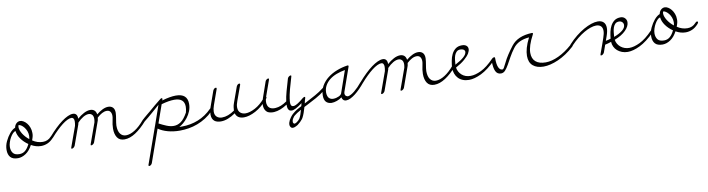

<svg xmlns="http://www.w3.org/2000/svg" viewBox="-48 -1108 8078 2190"><g transform="rotate(-10 3990.5 -13.0)"><path d="M118 -290Q103 -288 86.5 -271Q70 -254 56 -229.5Q42 -205 32.5 -175.5Q23 -146 23 -121Q23 -78 44 -50.5Q65 -23 118 -23Q157 -23 185.5 -47Q214 -71 237 -119Q188 -152 155.5 -197.5Q123 -243 118 -290ZM55 -277Q88 -316 120 -328Q126 -359 145.5 -376.5Q165 -394 189 -394Q207 -394 227.5 -382Q248 -370 265 -349Q282 -328 293 -299Q304 -270 304 -236Q304 -225 303.5 -217Q303 -209 301 -200Q299 -191 295.5 -179.5Q292 -168 286 -152Q342 -114 405 -114Q463 -114 501 -156Q513 -171 523 -171Q528 -171 531.5 -168.5Q535 -166 535 -161Q535 -154 524 -141Q490 -103 453 -87Q416 -71 378 -71Q349 -71 321 -78.5Q293 -86 263 -103Q231 -41 185 -10.5Q139 20 93 20Q34 20 7 -10Q-20 -40 -20 -95Q-20 -146 3 -194Q26 -242 55 -277ZM257 -172Q259 -182 260.5 -191Q262 -200 262 -209Q262 -239 252 -264.5Q242 -290 227 -309Q212 -328 195.5 -339Q179 -350 167 -350H164H163Q163 -350 165 -354Q159 -340 159 -326Q159 -309 166.5 -289Q174 -269 187 -248.5Q200 -228 218 -208Q236 -188 257 -172Z M530 -146Q517 -130 507 -130Q496 -130 496 -140Q496 -147 506 -160Q546 -206 586.5 -245Q627 -284 664.5 -311.5Q702 -339 735.5 -354.5Q769 -370 796 -370Q821 -370 834 -354Q847 -338 847 -311V-304Q885 -338 924.5 -358.5Q964 -379 999 -379Q1027 -379 1045.5 -363.5Q1064 -348 1069 -315Q1104 -344 1139.5 -361.5Q1175 -379 1207 -379Q1240 -379 1260 -359Q1280 -339 1280 -297Q1280 -280 1277 -260.5Q1274 -241 1271 -221.5Q1268 -202 1265 -183.5Q1262 -165 1262 -150Q1262 -87 1286.5 -55Q1311 -23 1352 -23Q1400 -23 1455.5 -58Q1511 -93 1566 -159Q1579 -175 1590 -175Q1595 -175 1598.5 -172.5Q1602 -170 1602 -165Q1602 -159 1592 -146Q1524 -68 1456.5 -24Q1389 20 1327 20Q1271 20 1244.5 -19Q1218 -58 1218 -124Q1218 -168 1232 -230Q1237 -253 1237 -269Q1237 -299 1223.5 -317.5Q1210 -336 1182 -336Q1155 -336 1126.5 -320.5Q1098 -305 1069 -278Q1067 -268 1066 -260.5Q1065 -253 1064 -248L978 -7Q974 4 963 12.5Q952 21 941 21Q935 21 935 15Q935 13 937 5L1022 -231Q1024 -242 1025.5 -252Q1027 -262 1027 -271Q1027 -305 1011 -320.5Q995 -336 973 -336Q944 -336 909.5 -316Q875 -296 842 -261Q840 -256 839 -252Q838 -248 838 -244L753 -7Q747 4 737.5 12Q728 20 717 20Q710 20 710 14Q710 13 712 5L797 -231Q803 -261 803 -282Q803 -303 795 -315Q787 -327 772 -327Q751 -327 723 -313.5Q695 -300 663.5 -275.5Q632 -251 598 -218Q564 -185 530 -146Z M1581 -136Q1567 -125 1561 -125Q1557 -125 1554.5 -129Q1552 -133 1552 -137Q1552 -144 1563.5 -156Q1575 -168 1591.5 -182.5Q1608 -197 1627.5 -213Q1647 -229 1664 -243Q1701 -275 1736 -304.5Q1771 -334 1806 -361Q1816 -370 1824 -370Q1829 -370 1832 -364Q1832 -362 1832 -359.5Q1832 -357 1831 -352L1827 -343Q1875 -357 1915.5 -364Q1956 -371 1989 -371Q2122 -371 2122 -252Q2122 -207 2106 -168Q2090 -129 2066 -98Q2042 -67 2015 -44.5Q1988 -22 1967 -12Q1975 -11 1982 -11Q1989 -11 1997 -11Q2097 -11 2186 -46.5Q2275 -82 2348 -156Q2363 -171 2371 -171Q2382 -171 2382 -160Q2382 -153 2376 -146Q2370 -139 2356 -124Q2316 -83 2269 -53.5Q2222 -24 2171.5 -5Q2121 14 2068.5 22.5Q2016 31 1966 31Q1892 31 1828 13.5Q1764 -4 1719 -36L1586 340Q1582 351 1572 359.5Q1562 368 1551 368Q1544 368 1544 360Q1544 356 1545 353L1694 -68Q1694 -69 1695 -70L1776 -302Q1729 -261 1683.5 -221Q1638 -181 1581 -136ZM1813 -302 1739 -92Q1784 -68 1826 -51Q1868 -34 1908 -34Q1951 -34 1990 -61Q2029 -88 2069 -160Q2074 -179 2076.5 -196Q2079 -213 2079 -227Q2079 -327 1963 -327Q1901 -327 1813 -302Z M2969 -166Q2982 -181 2993 -181Q3004 -181 3004 -171Q3004 -165 2994 -152Q2924 -71 2848.5 -31Q2773 9 2713 9Q2674 9 2649 -7.5Q2624 -24 2616 -55Q2571 -24 2528.5 -7.5Q2486 9 2446 9Q2425 9 2405.5 4Q2386 -1 2372 -12Q2358 -23 2349.5 -42Q2341 -61 2341 -88Q2341 -106 2344.5 -127.5Q2348 -149 2357 -174L2420 -352Q2424 -362 2433 -371Q2442 -380 2454 -380Q2462 -380 2462 -372Q2462 -367 2461 -364L2398 -187Q2383 -145 2383 -114Q2383 -74 2406.5 -53.5Q2430 -33 2465 -33Q2536 -33 2612 -87Q2613 -104 2615.5 -125.5Q2618 -147 2628 -174L2692 -352Q2696 -362 2705 -371Q2714 -380 2726 -380Q2734 -380 2734 -372Q2734 -367 2733 -364L2669 -187Q2654 -148 2654 -118Q2654 -74 2678.5 -53.5Q2703 -33 2739 -33Q2787 -33 2849.5 -66Q2912 -99 2969 -166Z M3651 -162Q3671 -178 3677 -165Q3682 -151 3661 -134Q3613 -95 3555.5 -63.5Q3498 -32 3443 -4Q3434 0 3426.5 4Q3419 8 3411 12Q3402 45 3391 76Q3380 107 3367 131Q3365 133 3363.5 135.5Q3362 138 3361 141Q3336 174 3299 201Q3278 214 3258.5 220.5Q3239 227 3226 219Q3225 219 3224.5 218.5Q3224 218 3224 218Q3217 211 3217 211Q3201 192 3210 158Q3219 128 3240 100Q3257 76 3275 62Q3295 44 3321.5 27.5Q3348 11 3378 -4V-5Q3384 -27 3386 -37Q3300 28 3261 27Q3222 26 3216 -21Q3214 -39 3215 -50Q3134 4 3061 9Q3021 11 2990 -3Q2963 -19 2952 -54Q2938 -101 2964 -174L3026 -352Q3033 -371 3054 -379Q3073 -384 3067 -364L3004 -187Q2981 -123 2994 -86Q3001 -58 3026 -44Q3051 -31 3085 -34Q3147 -37 3218 -87Q3224 -136 3242 -201Q3260 -266 3282 -340Q3288 -358 3309 -368Q3331 -375 3324 -355Q3301 -280 3284 -215.5Q3267 -151 3261 -104Q3261 -104 3261 -103.5Q3261 -103 3261 -103Q3263 -97 3259 -88Q3257 -66 3259 -51Q3263 -15 3298 -20.5Q3333 -26 3411 -92Q3419 -98 3423 -99Q3443 -107 3438 -87Q3433 -73 3429 -57.5Q3425 -42 3422 -27Q3435 -35 3448 -41Q3500 -68 3554 -98Q3608 -128 3651 -162ZM3367 36Q3311 67 3288 87Q3277 95 3270 107Q3255 126 3252 142Q3247 161 3256 173Q3258 174 3262 178Q3262 178 3262 178Q3262 178 3263 178Q3271 184 3294 169Q3317 153 3330 134Q3332 132 3332 131Q3350 100 3367 36Z M4089 -154Q4103 -170 4114 -170Q4125 -170 4125 -161Q4125 -153 4116 -143Q4089 -110 4060 -80.5Q4031 -51 4002 -28.5Q3973 -6 3945.5 7.5Q3918 21 3894 21Q3874 21 3861 8.5Q3848 -4 3846 -23Q3820 -3 3786.5 8.5Q3753 20 3725 20Q3640 16 3640 -78Q3640 -141 3669 -191Q3698 -241 3745.5 -277.5Q3793 -314 3853 -337Q3913 -360 3976 -369H3980Q3988 -369 3988 -361Q3988 -357 3987 -354L3890 -78Q3887 -70 3887 -64Q3887 -40 3899 -31Q3911 -22 3924 -22Q3956 -27 4000.5 -63.5Q4045 -100 4089 -154ZM3848 -63Q3848 -64 3849 -65L3939 -323Q3887 -314 3840.5 -296.5Q3794 -279 3759 -251.5Q3724 -224 3703.5 -187Q3683 -150 3683 -104Q3685 -60 3704 -41.5Q3723 -23 3752 -23Q3771 -23 3787.5 -27.5Q3804 -32 3817 -38Q3830 -44 3838 -51Q3846 -58 3848 -63Z M4119 -146Q4106 -130 4096 -130Q4085 -130 4085 -140Q4085 -147 4095 -160Q4135 -206 4175.5 -245Q4216 -284 4253.5 -311.5Q4291 -339 4324.5 -354.5Q4358 -370 4385 -370Q4410 -370 4423 -354Q4436 -338 4436 -311V-304Q4474 -338 4513.5 -358.5Q4553 -379 4588 -379Q4616 -379 4634.5 -363.5Q4653 -348 4658 -315Q4693 -344 4728.5 -361.5Q4764 -379 4796 -379Q4829 -379 4849 -359Q4869 -339 4869 -297Q4869 -280 4866 -260.5Q4863 -241 4860 -221.5Q4857 -202 4854 -183.5Q4851 -165 4851 -150Q4851 -87 4875.5 -55Q4900 -23 4941 -23Q4989 -23 5044.5 -58Q5100 -93 5155 -159Q5168 -175 5179 -175Q5184 -175 5187.5 -172.5Q5191 -170 5191 -165Q5191 -159 5181 -146Q5113 -68 5045.5 -24Q4978 20 4916 20Q4860 20 4833.5 -19Q4807 -58 4807 -124Q4807 -168 4821 -230Q4826 -253 4826 -269Q4826 -299 4812.5 -317.5Q4799 -336 4771 -336Q4744 -336 4715.5 -320.5Q4687 -305 4658 -278Q4656 -268 4655 -260.5Q4654 -253 4653 -248L4567 -7Q4563 4 4552 12.5Q4541 21 4530 21Q4524 21 4524 15Q4524 13 4526 5L4611 -231Q4613 -242 4614.5 -252Q4616 -262 4616 -271Q4616 -305 4600 -320.5Q4584 -336 4562 -336Q4533 -336 4498.5 -316Q4464 -296 4431 -261Q4429 -256 4428 -252Q4427 -248 4427 -244L4342 -7Q4336 4 4326.5 12Q4317 20 4306 20Q4299 20 4299 14Q4299 13 4301 5L4386 -231Q4392 -261 4392 -282Q4392 -303 4384 -315Q4376 -327 4361 -327Q4340 -327 4312 -313.5Q4284 -300 4252.5 -275.5Q4221 -251 4187 -218Q4153 -185 4119 -146Z M5191 -164Q5258 -199 5293 -230.5Q5328 -262 5328 -291Q5326 -308 5312 -316.5Q5298 -325 5276 -325Q5249 -325 5233 -310Q5217 -295 5208 -271.5Q5199 -248 5196 -219.5Q5193 -191 5191 -164ZM5355 -265Q5337 -235 5297.5 -200.5Q5258 -166 5192 -130Q5200 -78 5239.5 -43Q5279 -8 5341 -8Q5395 -8 5464.5 -41.5Q5534 -75 5613 -157Q5626 -170 5634 -170Q5639 -170 5642.5 -166.5Q5646 -163 5646 -159Q5646 -151 5633 -138Q5539 -44 5458.5 -5Q5378 34 5316 34Q5276 34 5244.5 21.5Q5213 9 5191.5 -13.5Q5170 -36 5158.5 -67.5Q5147 -99 5147 -136Q5150 -173 5157.5 -214.5Q5165 -256 5181.5 -290Q5198 -324 5227 -346.5Q5256 -369 5302 -369Q5335 -369 5353 -354Q5371 -339 5371 -314Q5371 -294 5355 -265Z M5606 -135Q5606 -139 5608.5 -145Q5611 -151 5615.5 -157Q5620 -163 5627 -167Q5634 -171 5642 -171Q5650 -171 5650 -161Q5650 -85 5666 -51Q5682 -17 5709 -17Q5719 -17 5728 -31.5Q5737 -46 5757 -87Q5777 -129 5806 -173.5Q5835 -218 5872 -266Q5947 -363 6114 -369Q6124 -369 6124 -361Q6124 -356 6120 -349Q6055 -228 6055 -148Q6055 -81 6095 -46Q6135 -11 6211 -11Q6280 -11 6361 -49Q6442 -87 6520 -156Q6533 -167 6540 -167Q6545 -167 6547.5 -163.5Q6550 -160 6550 -155Q6550 -145 6536 -133Q6491 -92 6444 -61Q6397 -30 6350.5 -9.5Q6304 11 6260.5 21.5Q6217 32 6179 32Q6102 32 6057 -6Q6012 -44 6012 -120Q6012 -161 6026 -211.5Q6040 -262 6072 -325Q5945 -315 5886 -236Q5850 -188 5824.5 -141.5Q5799 -95 5778 -58Q5757 -21 5736 2Q5715 25 5687 25Q5644 25 5625 -14Q5606 -53 5606 -135Z M6550 -151Q6536 -136 6527 -136Q6522 -136 6519 -139.5Q6516 -143 6516 -147Q6516 -155 6528 -167Q6571 -214 6617.5 -251Q6664 -288 6710 -314Q6756 -340 6798 -354Q6840 -368 6875 -368Q6917 -368 6941 -345Q6965 -322 6965 -277Q6965 -238 6946 -185L6928 -134Q6943 -137 6958 -140.5Q6973 -144 6986 -149Q6989 -186 6997.5 -225.5Q7006 -265 7023 -296.5Q7040 -328 7068 -348.5Q7096 -369 7140 -369Q7169 -369 7188.5 -349.5Q7208 -330 7208 -302Q7208 -255 7161 -207.5Q7114 -160 7030 -128Q7034 -101 7047.5 -79Q7061 -57 7081 -41Q7101 -25 7126 -16.5Q7151 -8 7179 -8Q7233 -8 7302.5 -41.5Q7372 -75 7451 -157Q7464 -170 7473 -170Q7484 -170 7484 -159Q7484 -151 7471 -138Q7377 -44 7296.5 -5Q7216 34 7154 34Q7118 34 7087.5 22.5Q7057 11 7034.5 -8.5Q7012 -28 6999 -55Q6986 -82 6985 -112Q6965 -105 6947.5 -100.5Q6930 -96 6913 -92L6883 -7Q6878 4 6868 12.5Q6858 21 6846 21Q6840 21 6840 15Q6840 13 6842 5L6881 -103L6905 -172Q6922 -220 6922 -252Q6922 -287 6903 -306Q6884 -325 6848 -325Q6819 -325 6782.5 -312.5Q6746 -300 6707 -277.5Q6668 -255 6627.5 -222.5Q6587 -190 6550 -151ZM7029 -162Q7093 -186 7128.5 -215Q7164 -244 7164 -277Q7164 -298 7149 -311.5Q7134 -325 7114 -325Q7086 -325 7070 -309.5Q7054 -294 7045.5 -270Q7037 -246 7034 -217.5Q7031 -189 7029 -162Z M7584 -290Q7569 -288 7552.5 -271Q7536 -254 7522 -229.5Q7508 -205 7498.5 -175.5Q7489 -146 7489 -121Q7489 -78 7510 -50.5Q7531 -23 7584 -23Q7623 -23 7651.5 -47Q7680 -71 7703 -119Q7654 -152 7621.5 -197.5Q7589 -243 7584 -290ZM7521 -277Q7554 -316 7586 -328Q7592 -359 7611.5 -376.5Q7631 -394 7655 -394Q7673 -394 7693.5 -382Q7714 -370 7731 -349Q7748 -328 7759 -299Q7770 -270 7770 -236Q7770 -225 7769.5 -217Q7769 -209 7767 -200Q7765 -191 7761.5 -179.5Q7758 -168 7752 -152Q7808 -114 7871 -114Q7929 -114 7967 -156Q7979 -171 7989 -171Q7994 -171 7997.5 -168.5Q8001 -166 8001 -161Q8001 -154 7990 -141Q7956 -103 7919 -87Q7882 -71 7844 -71Q7815 -71 7787 -78.5Q7759 -86 7729 -103Q7697 -41 7651 -10.5Q7605 20 7559 20Q7500 20 7473 -10Q7446 -40 7446 -95Q7446 -146 7469 -194Q7492 -242 7521 -277ZM7723 -172Q7725 -182 7726.5 -191Q7728 -200 7728 -209Q7728 -239 7718 -264.5Q7708 -290 7693 -309Q7678 -328 7661.5 -339Q7645 -350 7633 -350H7630H7629Q7629 -350 7631 -354Q7625 -340 7625 -326Q7625 -309 7632.5 -289Q7640 -269 7653 -248.5Q7666 -228 7684 -208Q7702 -188 7723 -172Z"/></g></svg>

Font: Discipuli Britannica
Style: Regular
Weight: 400
Designer: Peter Wiegel
Foundry: Peter Wiegel
Version: Version 0.001 2009